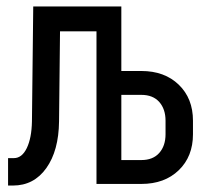

<svg xmlns="http://www.w3.org/2000/svg" viewBox="-20 -570 640 595"><path d="M5 5V-80H23Q48 -80 63 -111Q78 -142 79 -194L83 -550H356V-350H418Q490 -350 534 -307.5Q578 -265 578 -196V-154Q578 -85 534 -42.5Q490 0 418 0H279V-473H166L163 -194Q162 -103 123.5 -49Q85 5 20 5ZM356 -74H418Q454 -74 473.5 -96Q493 -118 493 -154V-196Q493 -232 473.5 -254Q454 -276 418 -276H356Z"/></svg>

Font: JetBrainsMono NFM
Style: Regular
Weight: 400
Monospace: yes
Designer: Philipp Nurullin, Konstantin Bulenkov
Foundry: JetBrains
Version: Version 2.304; ttfautohint (v1.8.4.7-5d5b);Nerd Fonts 3.3.0